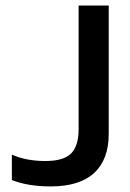

<svg xmlns="http://www.w3.org/2000/svg" viewBox="-20 -664 471 694"><path d="M163.1 9.8Q80.6 9.8 22.9 -13.2V-105Q75.2 -82 144 -82Q210 -82 237.1 -109.4Q264.2 -136.7 264.2 -198.2V-644H373V-180.2Q373 -87.4 320.3 -38.8Q267.6 9.8 163.1 9.8Z"/></svg>

Font: Kanit
Style: Regular
Weight: 400
Designer: Katatrad Team
Foundry: CadsonDemak
Version: Version 1.000;PS 001.000;hotconv 1.0.88;makeotf.lib2.5.64775